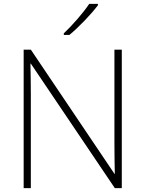

<svg xmlns="http://www.w3.org/2000/svg" viewBox="-20 -970 751 990"><path d="M485 -943V-950H440C412 -907 351 -837 309 -798V-790H338C390 -833 452 -899 485 -943ZM608 0V-714H570V-231C570 -181 571 -120 572 -74H570L139 -714H102V0H139V-481C139 -538 138 -587 137 -642H139L572 0Z"/></svg>

Font: Noto Sans Lao ExtraLight
Style: Regular
Weight: 200
Designer: Monotype Design Team
Foundry: Monotype Imaging Inc.
Version: Version 2.003